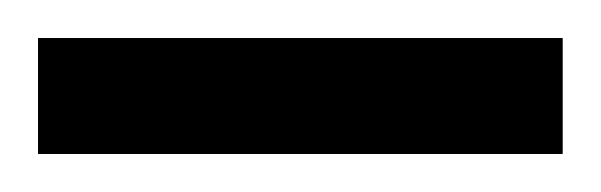

<svg xmlns="http://www.w3.org/2000/svg" viewBox="-34 -704 316 101"><path d="M-14 -623V-684H262V-623Z"/></svg>

Font: Cairo
Style: Regular
Weight: 400
Designer: Mohamed Gaber, Accademia di Belle Arti di Urbino
Foundry: Kief Type Foundry, Accademia di Belle Arti di Urbino
Version: Version 3.120